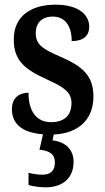

<svg xmlns="http://www.w3.org/2000/svg" viewBox="-20 -566 451 822"><path d="M175 236C248 236 295 197 295 127C295 74 260 41 205 35L210 10C318 5 380 -56 380 -153C380 -244 331 -283 239 -323C160 -357 133 -376 133 -425C133 -467 159 -495 206 -495C256 -495 287 -458 287 -390C338 -390 362 -414 362 -452C362 -502 317 -546 218 -546C110 -546 39 -495 39 -397C39 -307 85 -269 183 -225C259 -190 286 -170 286 -124C286 -76 259 -43 199 -43C134 -43 102 -92 102 -169C67 -169 31 -151 31 -99C31 -37 73 2 164 9L149 75C188 79 215 91 215 130C215 167 194 182 161 182C145 182 123 179 102 174V226C123 233 157 236 175 236Z"/></svg>

Font: Noto Serif Bengali Condensed
Style: Regular
Weight: 400
Width: 3
Designer: Juan Bruce, Universal Thirst, Indian Type Foundry and the Monotype Design Team.
Foundry: Monotype Imaging Inc.
Version: Version 2.003